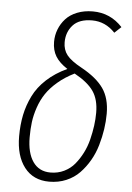

<svg xmlns="http://www.w3.org/2000/svg" viewBox="-54 -782 573 833"><g transform="rotate(5 233.0 -365.0)"><path d="M316.9 -741.2Q393.1 -741.2 445.8 -684.1L417 -657.2Q375 -702.1 316.9 -702.1Q260.7 -702.1 233.4 -671.9Q206.1 -641.6 206.1 -597.2Q206.1 -564.9 223.9 -542Q241.7 -519 289.1 -493.2Q355 -457 385 -414.3Q415 -371.6 415 -304.2Q415 -271 409.9 -236.6Q404.8 -202.1 394.3 -166Q383.8 -129.9 365.7 -98.6Q347.7 -67.4 323.7 -42.5Q299.8 -17.6 265.9 -3.2Q231.9 11.2 191.9 11.2Q122.1 11.2 83.5 -38.8Q44.9 -88.9 44.9 -173.8Q44.9 -223.6 53.7 -266.6Q62.5 -309.6 82.5 -350.3Q102.5 -391.1 139.4 -425Q176.3 -459 228 -482.9Q192.9 -505.4 176.5 -532Q160.2 -558.6 160.2 -595.2Q160.2 -623.5 170.2 -649.4Q180.2 -675.3 199 -696Q217.8 -716.8 248.3 -729Q278.8 -741.2 316.9 -741.2ZM261.2 -465.8Q219.7 -445.3 189 -418.9Q158.2 -392.6 139.6 -364.7Q121.1 -336.9 109.9 -303.7Q98.6 -270.5 94.7 -240Q90.8 -209.5 90.8 -173.8Q90.8 -105.5 117.4 -67.1Q144 -28.8 193.8 -28.8Q226.1 -28.8 253.2 -42Q280.3 -55.2 298.8 -77.6Q317.4 -100.1 331.5 -127.9Q345.7 -155.8 353.5 -187.3Q361.3 -218.8 365.2 -247.8Q369.1 -276.9 369.1 -304.2Q369.1 -361.8 344.5 -397.7Q319.8 -433.6 261.2 -465.8Z"/></g></svg>

Font: Fira Sans Compressed ExtraLight
Style: Italic
Weight: 250
Width: 3
Italic angle: -8°
Designer: Carrois Corporate & Edenspiekermann AG
Foundry: Carrois Corporate GbR & Edenspiekermann AG
Version: Version 4.203;PS 004.203;hotconv 1.0.88;makeotf.lib2.5.64775